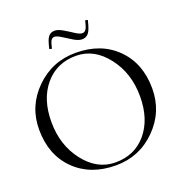

<svg xmlns="http://www.w3.org/2000/svg" viewBox="-154 -1011 1090 1152"><g transform="rotate(-20 391.5 -435.0)"><path d="M522.5 -840.8Q511.7 -801.8 496.6 -787.1Q481.4 -772.5 459 -772.5Q436.5 -772.5 406.7 -790.5Q377 -808.6 349.6 -826.2Q322.3 -843.8 306.6 -843.8Q285.2 -843.8 276.4 -811.5L268.6 -781.2L252.9 -785.2L260.7 -815.4Q270.5 -851.6 284.7 -864.7Q298.8 -877.9 320.3 -877.9Q341.8 -877.9 371.6 -860.4Q401.4 -842.8 428.7 -824.7Q456.1 -806.6 472.7 -806.6Q497.1 -806.6 506.8 -844.7L514.6 -874L530.3 -870.1ZM392.6 7.8Q229.5 7.8 129.9 -90.8Q30.3 -189.5 30.3 -351.6Q30.3 -500 136.2 -605Q242.2 -710 392.6 -710Q554.7 -710 653.8 -611.3Q752.9 -512.7 752.9 -351.6Q752.9 -203.1 647.5 -97.7Q542 7.8 392.6 7.8ZM395.5 -9.8Q518.6 -9.8 593.3 -98.6Q668 -187.5 668 -333Q668 -481.4 585.9 -586.9Q503.9 -692.4 388.7 -692.4Q265.6 -692.4 190.4 -603.5Q115.2 -514.6 115.2 -369.1Q115.2 -220.7 197.3 -115.2Q279.3 -9.8 395.5 -9.8Z"/></g></svg>

Font: FoglihtenNo07
Style: Regular
Weight: 500
Designer: gluk (gluksza@wp.pl)
Foundry: gluk (gluksza@wp.pl)
Version: Version 0.871